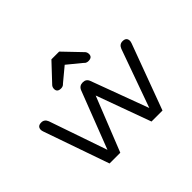

<svg xmlns="http://www.w3.org/2000/svg" viewBox="-145 -916 1147 1147"><g transform="rotate(-45 428.0 -343.0)"><path d="M288.1 -572.3 394.5 -685.5H460L568.4 -572.3Q576.2 -562.5 576.2 -548.8Q576.2 -521.5 543.9 -521.5Q537.1 -521.5 531.2 -523.4Q525.4 -525.4 522.9 -527.3Q520.5 -529.3 515.6 -534.2L509.8 -539.1L427.7 -606.4L346.7 -539.1Q344.7 -538.1 340.8 -534.2Q336.9 -530.3 334 -527.8Q331.1 -525.4 325.2 -523.4Q319.3 -521.5 312.5 -521.5Q280.3 -521.5 280.3 -548.8Q280.3 -562.5 288.1 -572.3ZM800.8 -414.1 647.5 0H554.7L428.7 -345.7L291 0H200.2L55.7 -414.1Q51.8 -425.8 51.8 -431.6Q51.8 -461.9 85 -461.9Q111.3 -461.9 122.1 -434.6L249 -66.4L389.6 -429.7Q400.4 -456.1 429.7 -456.1Q458 -456.1 467.8 -429.7L602.5 -66.4L734.4 -434.6Q745.1 -461.9 771.5 -461.9Q804.7 -461.9 804.7 -431.6Q804.7 -425.8 800.8 -414.1Z"/></g></svg>

Font: Jura
Style: DemiBold
Weight: 600
Version: Version 2.4